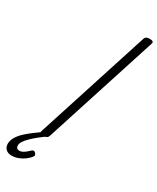

<svg xmlns="http://www.w3.org/2000/svg" viewBox="-412 -1118 1201 1467"><g transform="rotate(30 188.0 -384.5)"><path d="M108 14Q90 14 81.5 8Q73 2 77 -11L399 -1012Q403 -1024 413 -1029.5Q423 -1035 443 -1035Q461 -1035 469 -1029Q477 -1023 472 -1010L150 -10Q146 2 136.5 8Q127 14 108 14ZM-28 266Q-61 266 -79.5 248Q-98 230 -98 201Q-98 173 -82.5 145.5Q-67 118 -41 92.5Q-15 67 18 42Q51 17 86 -8L140 -7V-1Q110 21 80.5 44.5Q51 68 27 91Q3 114 -11 135Q-25 156 -25 175Q-25 188 -17.5 196Q-10 204 4 204Q23 204 42.5 191.5Q62 179 84 157Q91 150 99.5 149Q108 148 117 157Q123 163 125.5 171Q128 179 121 188Q106 209 81.5 227Q57 245 28.5 255.5Q0 266 -28 266Z"/></g></svg>

Font: Playwrite CO Light
Style: Regular
Weight: 300
Version: Version 1.002